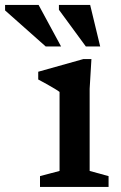

<svg xmlns="http://www.w3.org/2000/svg" viewBox="-115 -736 477 756"><path d="M245 -503.5 238 -386.5V-63L312.5 -42.5V0H42.5V-42.5L119.5 -63V-374Q114 -378.5 99.8 -387Q85.5 -395.5 68.2 -405.2Q51 -415 35.5 -423V-453.5L213.5 -503.5ZM125.5 -553H65L-95 -695V-716.5H37ZM279.5 -553H223L117 -697.5V-716.5H240Z"/></svg>

Font: Newsreader 9pt Medium
Style: Regular
Weight: 500
Designer: Hugues Gentile
Foundry: Production Type
Version: Version 1.003